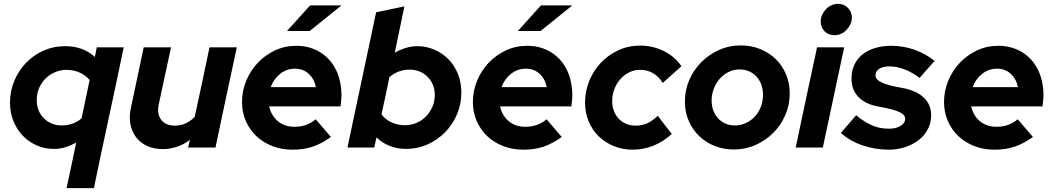

<svg xmlns="http://www.w3.org/2000/svg" viewBox="-20 -767 5476 998"><path d="M259 7Q213 7 171.5 -11Q130 -29 99 -61Q68 -93 50 -137Q32 -181 32 -234Q32 -293 54 -346Q76 -399 114.5 -439.5Q153 -480 205.5 -503.5Q258 -527 319 -527Q364 -527 402.5 -513.5Q441 -500 473 -471Q475 -483 478 -495.5Q481 -508 483 -521H623Q585 -337 545.5 -155Q506 27 468 211H326Q339 151 351.5 92Q364 33 376 -26Q347 -10 319 -1.5Q291 7 259 7ZM171 -246Q171 -218 180.5 -194Q190 -170 207.5 -152.5Q225 -135 248.5 -125Q272 -115 300 -115Q329 -115 355 -123.5Q381 -132 404 -152Q415 -202 425 -251.5Q435 -301 446 -351Q424 -377 392.5 -390.5Q361 -404 326 -404Q296 -404 268 -392.5Q240 -381 218.5 -360.5Q197 -340 184 -311Q171 -282 171 -246Z M869 -521Q853 -446 837 -372.5Q821 -299 805 -224Q795 -174 818 -144Q841 -114 889 -114Q947 -114 992 -159Q1012 -250 1031 -340Q1050 -430 1069 -521H1211Q1183 -390 1155 -260.5Q1127 -131 1100 0H958Q960 -10 962.5 -20Q965 -30 967 -40Q936 -16 899.5 -4Q863 8 826 8Q780 8 744.5 -8.5Q709 -25 687 -54Q665 -83 657.5 -122.5Q650 -162 661 -209L727 -521Z M1238 0ZM1700 -55Q1651 -20 1605 -4.5Q1559 11 1500 11Q1444 11 1396 -7.5Q1348 -26 1313 -59Q1278 -92 1258 -137.5Q1238 -183 1238 -237Q1238 -294 1259.5 -346.5Q1281 -399 1319 -439.5Q1357 -480 1408.5 -504.5Q1460 -529 1521 -529Q1566 -529 1605 -514.5Q1644 -500 1674 -473.5Q1704 -447 1723.5 -410Q1743 -373 1750 -329Q1755 -301 1755 -275Q1755 -264 1754 -252Q1753 -240 1750 -214H1379Q1390 -166 1424.5 -137Q1459 -108 1511 -108Q1542 -108 1570 -117.5Q1598 -127 1621 -147Q1641 -124 1660.5 -101Q1680 -78 1700 -55ZM1514 -410Q1470 -410 1436 -383Q1402 -356 1387 -314H1622Q1614 -356 1585 -383Q1556 -410 1514 -410ZM1592 -739H1755L1590 -606H1472Z M2378 -286Q2378 -226 2355.5 -173Q2333 -120 2294 -80Q2255 -40 2203 -16.5Q2151 7 2091 7Q2046 7 2006 -8.5Q1966 -24 1937 -53Q1934 -39 1931 -26.5Q1928 -14 1925 0H1786Q1824 -177 1860.5 -351.5Q1897 -526 1935 -703Q1972 -711 2008.5 -718.5Q2045 -726 2082 -734Q2069 -673 2057 -613.5Q2045 -554 2032 -493Q2058 -508 2088 -517.5Q2118 -527 2150 -527Q2195 -527 2236.5 -509.5Q2278 -492 2309.5 -460.5Q2341 -429 2359.5 -384.5Q2378 -340 2378 -286ZM2110 -405Q2049 -405 2004 -366Q1994 -317 1984 -269.5Q1974 -222 1963 -173Q1983 -145 2016 -130.5Q2049 -116 2084 -116Q2114 -116 2142 -127Q2170 -138 2191.5 -159Q2213 -180 2226.5 -209Q2240 -238 2240 -274Q2240 -302 2230 -326Q2220 -350 2203 -367.5Q2186 -385 2162 -395Q2138 -405 2110 -405Z M2438 0ZM2900 -55Q2851 -20 2805 -4.5Q2759 11 2700 11Q2644 11 2596 -7.5Q2548 -26 2513 -59Q2478 -92 2458 -137.5Q2438 -183 2438 -237Q2438 -294 2459.5 -346.5Q2481 -399 2519 -439.5Q2557 -480 2608.5 -504.5Q2660 -529 2721 -529Q2766 -529 2805 -514.5Q2844 -500 2874 -473.5Q2904 -447 2923.5 -410Q2943 -373 2950 -329Q2955 -301 2955 -275Q2955 -264 2954 -252Q2953 -240 2950 -214H2579Q2590 -166 2624.5 -137Q2659 -108 2711 -108Q2742 -108 2770 -117.5Q2798 -127 2821 -147Q2841 -124 2860.5 -101Q2880 -78 2900 -55ZM2714 -410Q2670 -410 2636 -383Q2602 -356 2587 -314H2822Q2814 -356 2785 -383Q2756 -410 2714 -410ZM2792 -739H2955L2790 -606H2672Z M3284 -114Q3318 -114 3345 -126.5Q3372 -139 3399 -165Q3417 -141 3435.5 -117.5Q3454 -94 3472 -71Q3429 -31 3377 -10Q3325 11 3268 11Q3217 11 3172 -7Q3127 -25 3093.5 -57Q3060 -89 3040.5 -134.5Q3021 -180 3021 -234Q3021 -292 3042.5 -345.5Q3064 -399 3102.5 -440Q3141 -481 3193.5 -505.5Q3246 -530 3308 -530Q3372 -530 3429.5 -502Q3487 -474 3522 -423Q3498 -401 3473.5 -379.5Q3449 -358 3425 -336Q3382 -404 3306 -404Q3276 -404 3249.5 -390.5Q3223 -377 3203.5 -354.5Q3184 -332 3173 -302.5Q3162 -273 3162 -242Q3162 -214 3171 -190.5Q3180 -167 3196 -150Q3212 -133 3234.5 -123.5Q3257 -114 3284 -114Z M3540 -240Q3540 -298 3562.5 -350.5Q3585 -403 3624.5 -443Q3664 -483 3717 -507Q3770 -531 3831 -531Q3885 -531 3931.5 -512Q3978 -493 4012 -460Q4046 -427 4065.5 -381Q4085 -335 4085 -281Q4085 -222 4062 -169Q4039 -116 3999.5 -76.5Q3960 -37 3907.5 -13.5Q3855 10 3795 10Q3743 10 3697 -7.5Q3651 -25 3616 -58Q3581 -91 3560.5 -137Q3540 -183 3540 -240ZM3801 -115Q3829 -115 3855 -126.5Q3881 -138 3901.5 -159Q3922 -180 3934 -209.5Q3946 -239 3946 -275Q3946 -302 3937.5 -326Q3929 -350 3913 -368Q3897 -386 3874.5 -396Q3852 -406 3824 -406Q3794 -406 3767.5 -393Q3741 -380 3721.5 -358Q3702 -336 3690.5 -306.5Q3679 -277 3679 -245Q3679 -188 3713 -151.5Q3747 -115 3801 -115Z M4318 -584Q4286 -584 4266 -604.5Q4246 -625 4246 -656Q4246 -674 4253.5 -690Q4261 -706 4273 -719Q4285 -732 4301.5 -739.5Q4318 -747 4336 -747Q4367 -747 4387.5 -726Q4408 -705 4408 -676Q4408 -658 4400.5 -641.5Q4393 -625 4380.5 -612Q4368 -599 4352 -591.5Q4336 -584 4318 -584ZM4368 -521Q4340 -390 4312.5 -260.5Q4285 -131 4257 0H4116Q4143 -131 4171 -260.5Q4199 -390 4227 -521Z M4351 -76Q4371 -99 4390.5 -122Q4410 -145 4430 -168Q4474 -132 4513.5 -115Q4553 -98 4600 -98Q4637 -98 4661 -112.5Q4685 -127 4685 -150Q4685 -164 4672 -174Q4659 -184 4638 -191.5Q4617 -199 4590 -204.5Q4563 -210 4536 -215Q4473 -229 4439.5 -265.5Q4406 -302 4406 -359Q4406 -398 4420.5 -429.5Q4435 -461 4462 -483Q4489 -505 4527.5 -517Q4566 -529 4613 -529Q4675 -529 4733.5 -508.5Q4792 -488 4838 -450Q4818 -428 4799 -406.5Q4780 -385 4760 -362Q4722 -391 4681.5 -406.5Q4641 -422 4603 -422Q4570 -422 4550.5 -409.5Q4531 -397 4531 -375Q4531 -360 4544.5 -349.5Q4558 -339 4579.5 -331.5Q4601 -324 4628.5 -318Q4656 -312 4685 -307Q4750 -292 4785 -256.5Q4820 -221 4820 -168Q4820 -129 4803 -96Q4786 -63 4756 -39.5Q4726 -16 4685.5 -2.5Q4645 11 4599 11Q4529 11 4463 -11.5Q4397 -34 4351 -76Z M5349 -55Q5300 -20 5254 -4.5Q5208 11 5149 11Q5093 11 5045 -7.5Q4997 -26 4962 -59Q4927 -92 4907 -137.5Q4887 -183 4887 -237Q4887 -294 4908.5 -346.5Q4930 -399 4968 -439.5Q5006 -480 5057.5 -504.5Q5109 -529 5170 -529Q5215 -529 5254 -514.5Q5293 -500 5323 -473.5Q5353 -447 5372.5 -410Q5392 -373 5399 -329Q5404 -301 5404 -275Q5404 -264 5403 -252Q5402 -240 5399 -214H5028Q5039 -166 5073.5 -137Q5108 -108 5160 -108Q5191 -108 5219 -117.5Q5247 -127 5270 -147Q5290 -124 5309.5 -101Q5329 -78 5349 -55ZM5163 -410Q5119 -410 5085 -383Q5051 -356 5036 -314H5271Q5263 -356 5234 -383Q5205 -410 5163 -410Z"/></svg>

Font: Rosa Sans
Style: Bold Italic
Weight: 700
Italic angle: -12°
Designer: Pentagram / MCKL
Foundry: Pentagram / MCKL
Version: Version 1.005;September 16, 2019;FontCreator 11.5.0.2425 64-